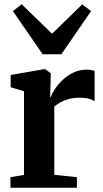

<svg xmlns="http://www.w3.org/2000/svg" viewBox="-20 -880 484 900"><path d="M29 0V-49.5L92.5 -60V-452.5L30 -471V-528.5L185 -555.5H192.5L218 -536.5L217.5 -513L215 -425L218 -425.5Q222 -438 235.2 -459.2Q248.5 -480.5 270.5 -502.2Q292.5 -524 322 -538.8Q351.5 -553.5 387 -553.5Q400.5 -553.5 409.2 -551.5Q418 -549.5 423.5 -547.5V-405.5Q415 -412 398.2 -417Q381.5 -422 354.5 -422Q325.5 -422 302.5 -415.8Q279.5 -409.5 262.8 -400Q246 -390.5 234.5 -380.5V-60.5L340.5 -49.5V0ZM180 -625.5 40.5 -828 81.5 -860 224 -722 365.5 -859.5 407 -828 267.5 -625.5Z"/></svg>

Font: Merriweather 48pt
Style: Bold
Weight: 700
Version: Version 2.100